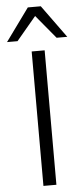

<svg xmlns="http://www.w3.org/2000/svg" viewBox="-77 -970 440 1003"><g transform="rotate(-5 143.0 -468.0)"><path d="M109 0V-705H177V0ZM-15 -765 109 -936H177L301 -765H245L143 -888L40 -765Z"/></g></svg>

Font: Nunito Sans 8pt Light
Style: Regular
Weight: 300
Version: Version 3.101;gftools[0.9.27]